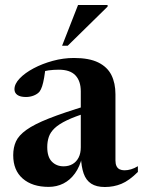

<svg xmlns="http://www.w3.org/2000/svg" viewBox="-20 -738 573 770"><path d="M330 -315 332 -287Q280.5 -271 248.2 -255.5Q216 -240 199 -223.8Q182 -207.5 175.8 -189Q169.5 -170.5 169.5 -148Q169.5 -108.5 188 -89.8Q206.5 -71 235 -71Q255.5 -71 271 -80Q286.5 -89 295.2 -106Q304 -123 304 -147.5V-371.5Q304 -413 282.5 -435.8Q261 -458.5 216 -458.5Q195 -458.5 175 -455.8Q155 -453 141.5 -447.5L163.5 -474.5Q160.5 -447 157 -426.5Q153.5 -406 149 -392.2Q144.5 -378.5 138.5 -370.5Q130.5 -361 115.8 -355Q101 -349 84 -349Q61.5 -349 49.8 -357.2Q38 -365.5 38 -380Q38 -401.5 59 -423.5Q80 -445.5 114.8 -464Q149.5 -482.5 191.8 -494Q234 -505.5 276.5 -505.5Q337.5 -505.5 374 -487.5Q410.5 -469.5 426.8 -437Q443 -404.5 443 -360V-94.5Q443 -81 447.2 -72Q451.5 -63 459.8 -59Q468 -55 479 -55Q492 -55 505.5 -59Q519 -63 533 -71.5V-48.5Q498 -13.5 467 -0.8Q436 12 400.5 12Q366.5 12 345.8 -1.5Q325 -15 315.5 -42.2Q306 -69.5 304.5 -109.5L309 -107.5Q300 -69.5 280.8 -42.8Q261.5 -16 234.5 -2.2Q207.5 11.5 175 11.5Q109.5 11.5 71.2 -21.8Q33 -55 33 -115.5Q33 -146.5 44 -170.8Q55 -195 86 -217.2Q117 -239.5 175.8 -262.8Q234.5 -286 330 -315ZM229 -554.5 293 -718H411.5V-711.5L251.5 -554.5Z"/></svg>

Font: Newsreader 60pt SemiBold
Style: Regular
Weight: 600
Designer: Hugues Gentile
Foundry: Production Type
Version: Version 1.003